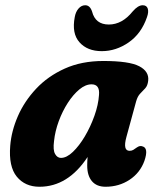

<svg xmlns="http://www.w3.org/2000/svg" viewBox="-20 -701 608 732"><path d="M462 -179Q447.5 -126 474 -126Q482 -126 488 -129.5Q494 -133 502 -139Q513.5 -147 523 -143Q547.5 -137 530.5 -87.5Q514 -42 473.8 -15.5Q433.5 11 382.5 11Q348.5 11 330.5 -10.2Q312.5 -31.5 312.5 -69.5Q312.5 -86.5 314 -102.5Q239 11 130.5 11Q75.5 11 44 -27.5Q12.5 -66 19 -145.5Q23.5 -201.5 48.2 -258.2Q73 -315 117.8 -362.8Q162.5 -410.5 226.8 -439.5Q291 -468.5 374 -468.5Q472.5 -468.5 510.8 -448.5Q549 -428.5 545 -393.5Q543 -374.5 533.8 -364.5Q524.5 -354.5 514.5 -344.2Q504.5 -334 499 -314.5ZM186 -163Q181.5 -129 190 -114Q198.5 -99 212.5 -99Q234 -99 258 -122Q282 -145 303.5 -181.2Q325 -217.5 340 -259.5Q355 -301.5 357.5 -339.5Q361 -379.5 329 -379.5Q306 -379.5 282.5 -360Q259 -340.5 238.5 -308.8Q218 -277 204 -239Q190 -201 186 -163ZM395 -607.5Q445.5 -607.5 485.5 -657Q506 -681 524 -681Q539 -681 543.2 -668.5Q547.5 -656 540.5 -636Q519 -573 470.8 -539.5Q422.5 -506 368 -506Q313 -506 283 -539.8Q253 -573.5 265 -636Q268.5 -656 279.5 -668.5Q290.5 -681 305 -681Q323 -681 331 -657Q343.5 -607.5 395 -607.5Z"/></svg>

Font: Fraunces 72pt SuperSoft
Style: Bold Italic
Weight: 700
Italic angle: -16°
Version: Version 1.000;[0bf87f6ff]